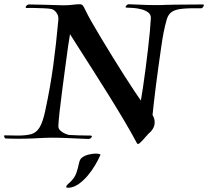

<svg xmlns="http://www.w3.org/2000/svg" viewBox="-60 -655 981 905"><path d="M586 21Q560 -28 525 -87Q490 -146 452 -207Q414 -268 378 -324.5Q342 -381 313.5 -425.5Q285 -470 270 -494Q267 -478 261 -437Q255 -396 248 -341.5Q241 -287 233.5 -231.5Q226 -176 221 -130Q216 -84 215 -61Q215 -48 225 -39Q235 -30 247 -25Q259 -20 265 -19Q282 -18 309 -17Q336 -16 367 -16Q373 -16 373 -12Q373 -8 368 -4Q363 0 358 0Q349 0 319.5 -1.5Q290 -3 252.5 -4.5Q215 -6 181 -6Q171 -6 162.5 -5.5Q154 -5 146 -5Q129 -4 95 -2.5Q61 -1 22 -1Q9 -1 -3.5 -1.5Q-16 -2 -29 -2H-31Q-38 -2 -40 -10.5Q-42 -19 -34 -17Q-17 -17 -3 -16.5Q11 -16 24 -16Q64 -16 88 -23Q112 -30 127 -55Q142 -80 153 -132Q177 -243 191 -346Q205 -449 215 -561Q217 -581 205.5 -596Q194 -611 180 -613Q170 -615 145.5 -616Q121 -617 98 -617.5Q75 -618 67 -617Q61 -617 61 -621Q61 -625 66 -629.5Q71 -634 76 -634Q109 -634 152 -632.5Q195 -631 237 -630Q264 -630 282 -632.5Q300 -635 316 -635Q325 -635 330 -629.5Q335 -624 343 -606Q352 -587 371.5 -552.5Q391 -518 417 -475Q443 -432 471 -386.5Q499 -341 525.5 -299.5Q552 -258 573 -226.5Q594 -195 604 -181Q608 -204 614 -243.5Q620 -283 626 -329.5Q632 -376 637.5 -422.5Q643 -469 646.5 -507.5Q650 -546 651 -568Q652 -586 639 -596Q626 -606 607 -611Q588 -616 569 -617.5Q550 -619 538 -619H537Q532 -619 532 -622Q532 -626 537 -630.5Q542 -635 547 -635Q560 -635 597 -633Q634 -631 677 -631Q688 -631 698 -631Q708 -631 718 -632Q734 -633 763.5 -633Q793 -633 828.5 -633.5Q864 -634 897 -634Q901 -634 901 -631Q901 -627 896.5 -621Q892 -615 887 -616Q830 -617 797.5 -613.5Q765 -610 749 -598.5Q733 -587 726 -563.5Q719 -540 711 -501Q706 -475 700 -434Q694 -393 687.5 -345.5Q681 -298 675 -252Q669 -206 665 -169Q661 -132 659 -113Q669 -97 669 -79Q669 -65 663.5 -53.5Q658 -42 650 -34Q641 -27 627 -10.5Q613 6 601.5 17Q590 28 586 21ZM391 69Q402 69 408.5 71Q415 73 413 76Q404 97 389 122.5Q374 148 354.5 171.5Q335 195 312 211.5Q289 228 265 230H260Q252 230 252 226Q252 219 268 206Q292 184 300 160Q308 136 312 116Q316 96 325 89Q339 78 358 73.5Q377 69 391 69Z"/></svg>

Font: Tapestry
Style: Regular
Weight: 400
Designer: Robert E. Leuschke
Foundry: Robert E. Leuschke
Version: Version 1.010; ttfautohint (v1.8.4.7-5d5b)